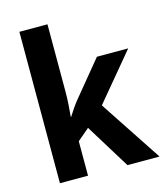

<svg xmlns="http://www.w3.org/2000/svg" viewBox="-113 -846 798 931"><g transform="rotate(-15 286.0 -380.0)"><path d="M213 -422V-760H72V0H213V-173L273 -224L411 0H572L366 -312L561 -546H404L264 -376C243 -351 227 -327 208 -297H206C210 -340 213 -378 213 -422Z"/></g></svg>

Font: Noto Sans Kannada SemiCondensed
Style: Bold
Weight: 700
Width: 4
Designer: Jelle Bosma - Monotype Design Team
Foundry: Monotype Imaging Inc.
Version: Version 2.005